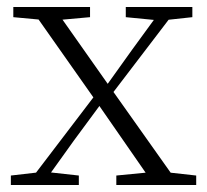

<svg xmlns="http://www.w3.org/2000/svg" viewBox="-20 -528 590 548"><path d="M11 0V-27L98 -37H114L205 -27V0ZM56 0 264 -273 285 -253H284L191 -127L100 0ZM312 0V-27L425 -38H441L540 -27V0ZM286 -242 267 -263H269L357 -386L446 -508H489ZM420 0 255 -238 65 -508H133L295 -278L492 0ZM18 -479V-508H237V-479L137 -470H115ZM339 -479V-508H529V-479L446 -470H431Z"/></svg>

Font: Noto Serif KR ExtraLight ExtraLight
Style: Regular
Weight: 250
Version: Version 2.003-H1;hotconv 1.1.1;makeotfexe 2.6.0